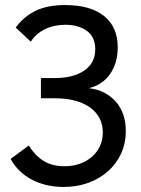

<svg xmlns="http://www.w3.org/2000/svg" viewBox="-20 -735 559 760"><path d="M42 -626Q76 -671 122.5 -693Q169 -715 238 -715Q337 -715 391.5 -672Q446 -629 446 -547Q446 -486 416 -442.5Q386 -399 332 -386Q398 -378 438 -333Q478 -288 478 -216Q478 -168 459.5 -127.5Q441 -87 408 -57.5Q375 -28 330 -11.5Q285 5 232 5Q161 5 106 -24Q51 -53 22 -106L94 -159Q117 -121 151 -99Q185 -77 236 -77Q269 -77 296.5 -87Q324 -97 344 -114.5Q364 -132 375.5 -156.5Q387 -181 387 -210Q387 -273 336.5 -309.5Q286 -346 196 -346H142V-426H196Q271 -426 314 -456Q357 -486 357 -540Q357 -589 323.5 -613Q290 -637 239 -637Q194 -637 158 -619.5Q122 -602 102 -570Z"/></svg>

Font: Boldmen Medium
Style: Regular
Weight: 400
Designer: Matt McInerney, Pablo Impallari, Rodrigo Fuenzalida
Foundry: LIVING CONCEPT
Version: Version 1.000